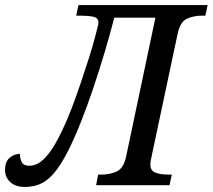

<svg xmlns="http://www.w3.org/2000/svg" viewBox="-67 -734 843 761"><path d="M32 7Q-5 7 -26 -12Q-47 -31 -47 -60Q-47 -93 -29 -108.5Q-11 -124 12 -124Q12 -105 19.5 -91Q27 -77 50 -77Q65 -77 83.5 -86Q102 -95 126 -125Q150 -155 180 -218Q199 -257 217.5 -306Q236 -355 253.5 -406.5Q271 -458 285.5 -504Q300 -550 309 -584Q318 -618 321 -631Q323 -639 323 -645Q323 -664 301.5 -668Q280 -672 250 -672H235L244 -714H756L747 -672H734Q700 -672 673.5 -659.5Q647 -647 637 -600L533 -110Q529 -94 529 -82Q529 -57 549.5 -49.5Q570 -42 601 -42H614L605 0H314L322 -42H335Q369 -42 396 -54.5Q423 -67 433 -114L549 -664H386Q370 -602 349 -531Q328 -460 304 -388.5Q280 -317 254.5 -252.5Q229 -188 204 -138Q173 -77 145.5 -46Q118 -15 90.5 -4Q63 7 32 7Z"/></svg>

Font: NotoSerif-Italic
Style: Regular
Weight: 400
Italic angle: -12°
Designer: Monotype Design Team
Foundry: Monotype Imaging Inc.
Version: Version 2.007; ttfautohint (v1.8) -l 8 -r 50 -G 200 -x 14 -D